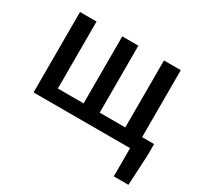

<svg xmlns="http://www.w3.org/2000/svg" viewBox="-154 -747 1186 1137"><g transform="rotate(30 438.5 -178.5)"><path d="M87 0H747V193H847L858 -18V-92H776V-550H661V-92H486V-550H376V-92H200V-550H87Z"/></g></svg>

Font: DAIFUKU Sans JP Medium
Style: Regular
Weight: 500
Designer: Original font ‘Source Han Sans JP’ : Ryoko NISHIZUKA  (kana, bopomofo & ideographs); Paul D. Hunt (Latin, Greek & Cyrill
Foundry: Daifuku
Version: Version 1.000